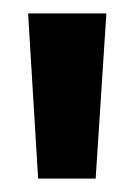

<svg xmlns="http://www.w3.org/2000/svg" viewBox="-20 -716 200 287"><path d="M37 -449 22 -696H139L123 -449Z"/></svg>

Font: Bricolage Grotesque 72pt SemiBold
Style: Regular
Weight: 600
Version: Version 1.001;gftools[0.9.33.dev8+g029e19f]